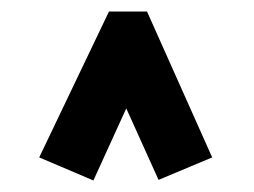

<svg xmlns="http://www.w3.org/2000/svg" viewBox="-20 -644 440 333"><path d="M142 -331 48 -371 169 -624H235L348 -371L255 -332L199 -456Z"/></svg>

Font: Inconsolata Condensed Black
Style: Regular
Weight: 900
Width: 3
Monospace: yes
Designer: Raph Levien, Cyreal, Brenton Simpson
Foundry: Raph Levien, Cyreal, Google
Version: Version 3.001; ttfautohint (v1.8.2.53-6de2)